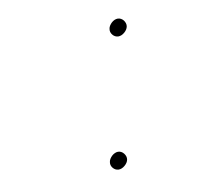

<svg xmlns="http://www.w3.org/2000/svg" viewBox="-61 -552 709 626"><g transform="rotate(-10 293.5 -239.5)"><path d="M259.8 -26.4Q260.3 -31.2 263.4 -36.4Q266.6 -41.5 271 -45.7Q275.4 -49.8 280.8 -52.2Q286.1 -54.7 291.5 -54.7Q297.4 -54.7 302.2 -52Q307.1 -49.3 310.5 -44.9Q314 -40.5 315.7 -35.2Q317.4 -29.8 316.4 -24.4Q314.5 -14.2 304.4 -5.6Q294.4 2.9 283.7 2.9Q272.5 2.4 265.1 -6.6Q257.8 -15.6 259.8 -26.4ZM334 -454.1Q334.5 -459 337.6 -464.1Q340.8 -469.2 345.2 -473.4Q349.6 -477.5 355 -480Q360.4 -482.4 365.7 -482.4Q371.6 -482.4 376.5 -479.7Q381.3 -477.1 384.8 -472.7Q388.2 -468.3 389.9 -462.9Q391.6 -457.5 390.6 -452.1Q388.7 -441.9 378.7 -433.3Q368.7 -424.8 357.9 -424.8Q346.7 -425.3 339.4 -434.3Q332 -443.4 334 -454.1Z"/></g></svg>

Font: TypoPRO Roboto Mono
Style: Italic
Weight: 250
Designer: Google
Version: Version 2.000986; 2015; ttfautohint (v1.3)